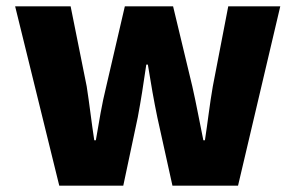

<svg xmlns="http://www.w3.org/2000/svg" viewBox="-20 -589 937 609"><path d="M168 0H371L417 -217C427 -270 435 -322 444 -384H449C459 -322 468 -270 479 -217L527 0H735L869 -569H704L655 -315C645 -258 639 -202 630 -144H625C613 -202 603 -258 590 -315L529 -569H376L317 -315C303 -259 294 -202 284 -144H279C270 -202 264 -258 255 -315L204 -569H28Z"/></svg>

Font: Noto Sans KR Black
Style: Regular
Weight: 900
Designer: Ryoko NISHIZUKA 西塚涼子 (kana, bopomofo & ideographs); Paul D. Hunt (Latin, Greek & Cyrillic); Sandoll Communications 산돌커뮤니
Foundry: Adobe
Version: Version 2.004;hotconv 1.0.118;makeotfexe 2.5.65603